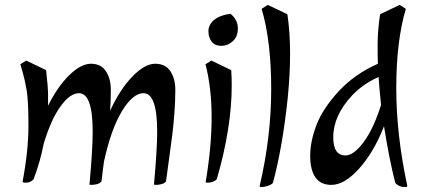

<svg xmlns="http://www.w3.org/2000/svg" viewBox="-20 -732 1720 783"><path d="M72 9Q96 -117 96 -220Q96 -323 88.5 -365.5Q81 -408 72.5 -437Q64 -466 63 -470L87 -485L168 -446Q176 -377 176 -342.5Q176 -308 176 -301Q215 -379 262.5 -425.5Q310 -472 351 -472Q392 -472 412 -441.5Q432 -411 432 -365Q432 -319 429 -280Q468 -366 519 -419Q570 -472 612.5 -472Q655 -472 675 -441.5Q695 -411 695 -364.5Q695 -318 691 -267.5Q687 -217 682.5 -181.5Q678 -146 669.5 -84.5Q661 -23 657 8Q645 22 614 22Q608 22 608 19Q621 -124 621 -195Q621 -352 565 -352Q522 -352 477.5 -279Q433 -206 404 -73Q400 -46 394 8Q382 22 350 22Q345 22 345 19Q358 -124 358 -195Q358 -352 302 -352Q266 -352 227 -298.5Q188 -245 158 -145Q145 -76 117 -1Q103 13 87.5 13Q72 13 72 9Z M923 -446Q925 -416 925 -384Q925 -210 864 -1Q850 13 826 13Q821 13 819.5 12Q818 11 819 9Q843 -134 843 -254Q843 -374 818 -470L842 -485ZM920 -676Q950 -651 950 -616.5Q950 -582 929 -563.5Q908 -545 882.5 -545Q857 -545 843.5 -562Q830 -579 830 -605Q830 -631 853 -650.5Q876 -670 920 -676Z M1072 -712 1152 -674Q1163 -600 1163 -513.5Q1163 -427 1153 -329Q1132 -131 1093 14Q1087 21 1072 26Q1057 31 1048 31Q1039 31 1039 26Q1086 -174 1086 -369Q1086 -564 1047 -696Z M1530 -674 1610 -712 1635 -696Q1596 -564 1596 -373.5Q1596 -183 1641 26Q1641 31 1633 31Q1607 31 1592 14Q1568 -79 1546 -217Q1505 -112 1445 -45Q1385 22 1331 22Q1288 22 1266.5 -8.5Q1245 -39 1245 -97Q1245 -155 1270.5 -222Q1296 -289 1361 -359.5Q1426 -430 1521 -472Q1520 -495 1520 -550.5Q1520 -606 1530 -674ZM1534 -304Q1526 -380 1524 -418Q1461 -390 1417 -344Q1339 -261 1339 -172Q1339 -98 1389 -98Q1422 -98 1462.5 -152Q1503 -206 1534 -304Z"/></svg>

Font: Julee
Style: Regular
Weight: 400
Version: Version 1.001